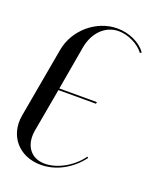

<svg xmlns="http://www.w3.org/2000/svg" viewBox="-106 -564 510 634"><g transform="rotate(20 149.5 -247.0)"><path d="M44 -371 0 -124C-13 -50 36 8 113 8C166 8 218 -20 253 -67L249 -70C219 -28 168 0 124 0C75 0 47 -38 57 -93L84 -244H216L217 -250H85L112 -405C122 -459 159 -495 205 -495C239 -495 277 -476 295 -451L300 -455C279 -484 239 -502 198 -502C124 -502 57 -444 44 -371Z"/></g></svg>

Font: Moniqa Ita Display
Style: Italic
Weight: 400
Italic angle: -10°
Designer: Rajesh Rajput
Foundry: Rajesh Rajput
Version: Version 1.000